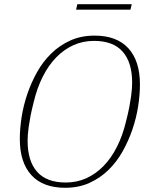

<svg xmlns="http://www.w3.org/2000/svg" viewBox="-20 -879 719 911"><path d="M292 -13Q345 -13 390 -33.5Q435 -54 471.5 -91.5Q508 -129 535 -182.5Q562 -236 578 -303Q588 -342 593.5 -371Q599 -400 602 -422Q605 -444 606 -459.5Q607 -475 607 -487Q607 -583 562 -634Q517 -685 426 -685Q373 -685 328 -664.5Q283 -644 246.5 -606.5Q210 -569 183 -515.5Q156 -462 140 -395Q130 -356 124.5 -327Q119 -298 116 -276Q113 -254 112 -238.5Q111 -223 111 -211Q111 -115 156 -64Q201 -13 292 -13ZM289 12Q184 12 129 -48Q74 -108 74 -220Q74 -268 82.5 -323Q91 -378 109.5 -432.5Q128 -487 156 -537Q184 -587 223.5 -625.5Q263 -664 314 -687Q365 -710 429 -710Q534 -710 589 -650Q644 -590 644 -478Q644 -430 635.5 -375Q627 -320 608.5 -265.5Q590 -211 562 -161Q534 -111 494.5 -72.5Q455 -34 404 -11Q353 12 289 12ZM347 -859H605L599 -833H341Z"/></svg>

Font: IBM Plex Serif ExtraLight
Style: Italic
Weight: 200
Italic angle: -14°
Designer: Mike Abbink, Paul van der Laan, Pieter van Rosmalen
Foundry: Bold Monday
Version: Version 2.5